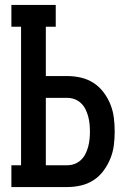

<svg xmlns="http://www.w3.org/2000/svg" viewBox="-20 -755 540 775"><path d="M26 0V-88H65V-647H26V-735H205V-647H165V-448H252Q280 -448 307.5 -441.5Q335 -435 358 -420Q381 -405 398 -382.5Q415 -360 425.5 -334Q436 -308 439.5 -280Q443 -252 443 -224Q443 -196 439.5 -168.5Q436 -141 425.5 -115Q415 -89 398 -66Q381 -43 358 -28Q335 -13 307.5 -6.5Q280 0 252 0ZM252 -88Q267 -88 281.5 -93.5Q296 -99 307 -109.5Q318 -120 325 -134Q332 -148 336 -163Q340 -178 341.5 -193.5Q343 -209 343 -224Q343 -239 341.5 -254.5Q340 -270 336 -285Q332 -300 325 -314Q318 -328 307 -338.5Q296 -349 281.5 -354.5Q267 -360 252 -360H165V-88Z"/></svg>

Font: Iosevka Slab Semibold
Style: Regular
Weight: 600
Monospace: yes
Designer: Belleve Invis
Foundry: Belleve Invis
Version: Version 11.1.1; ttfautohint (v1.8.3)